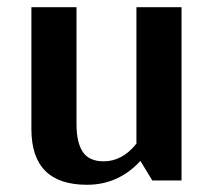

<svg xmlns="http://www.w3.org/2000/svg" viewBox="-20 -500 599 532"><path d="M483 -480V0H402L369 -54Q308 12 221 12Q67 12 67 -142V-480H192V-156Q192 -105 209.5 -79Q227 -53 267 -53Q319 -53 358 -102V-480Z"/></svg>

Font: Arya
Style: Bold
Weight: 700
Designer: Eduardo Rodriguez Tunni, Modular Infotech
Foundry: Eduardo Rodriguez Tunni, Modular Infotech
Version: Version 1.002